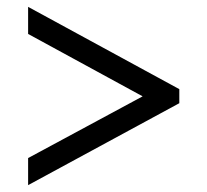

<svg xmlns="http://www.w3.org/2000/svg" viewBox="-20 -638 605 560"><path d="M62 -98V-177L396 -357L62 -539V-618L503 -378V-337Z"/></svg>

Font: Noto Serif Ethiopic
Style: Bold
Weight: 700
Designer: Monotype Design Team
Foundry: Monotype Imaging Inc.
Version: Version 2.102; ttfautohint (v1.8.4.7-5d5b)